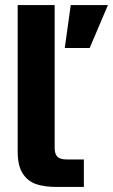

<svg xmlns="http://www.w3.org/2000/svg" viewBox="-20 -740 447 760"><path d="M196.4 -720V-155Q196.4 -130.6 207 -119.7Q217.6 -108.8 244.4 -108.8H312V0H205Q155.8 0 122.7 -11.3Q89.6 -22.6 69.8 -53.4Q50 -84.2 50 -140.2V-720ZM260 -720H407.2L335 -550H236.4Z"/></svg>

Font: Aspekta Variable
Style: Regular
Weight: 400
Designer: Ivo Dolenc
Version: Version 2.100